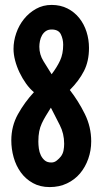

<svg xmlns="http://www.w3.org/2000/svg" viewBox="-20 -750 410 781"><path d="M182 11Q143 11 113.5 -5.5Q84 -22 64.5 -49Q45 -76 35.5 -110Q26 -144 26 -179Q26 -237 53 -285.5Q80 -334 118 -375Q101 -389 86 -410Q71 -431 59.5 -455Q48 -479 41.5 -504Q35 -529 35 -551Q35 -583 46 -615Q57 -647 77.5 -672.5Q98 -698 126.5 -714Q155 -730 190 -730Q226 -730 254.5 -715.5Q283 -701 302.5 -676.5Q322 -652 332 -620.5Q342 -589 342 -555Q342 -501 321.5 -461Q301 -421 264 -384Q299 -339 325 -286.5Q351 -234 351 -175Q351 -138 339 -104Q327 -70 305.5 -44.5Q284 -19 252.5 -4Q221 11 182 11ZM189 -89Q201 -89 211 -97Q221 -105 228 -114Q236 -125 238.5 -138.5Q241 -152 241 -165Q241 -207 223 -241.5Q205 -276 187 -312Q175 -293 166 -278Q157 -263 150 -248Q143 -233 139.5 -215.5Q136 -198 136 -174Q136 -161 138 -146Q140 -131 146 -118.5Q152 -106 162 -97.5Q172 -89 189 -89ZM140 -560Q140 -528 157 -501Q174 -474 190 -448Q212 -477 224.5 -504Q237 -531 237 -568Q237 -591 227.5 -610.5Q218 -630 190 -630Q176 -630 166.5 -623.5Q157 -617 151 -606.5Q145 -596 142.5 -583.5Q140 -571 140 -560Z"/></svg>

Font: Osterbar
Style: Regular
Weight: 500
Width: 3
Designer: Peter Wiegel, Basierend auf Erbar schmal-halbfette Grotesk v. Jacob Erbar
Foundry: Peter Wiegel
Version: Version 1.0